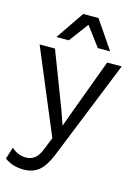

<svg xmlns="http://www.w3.org/2000/svg" viewBox="-138 -808 793 1098"><g transform="rotate(15 258.0 -259.0)"><path d="M418 -566H345L259 -681L173 -566H100L214 -733H304ZM504 -500 269 84Q240 156 204 185.5Q168 215 114 215Q47 215 1 180L23 110Q61 145 110 145Q139 145 161.5 127.5Q184 110 201 64L227 -1L18 -500H109L234 -174L265 -85L301 -184L418 -500Z"/></g></svg>

Font: Elaine Sans
Style: Regular
Weight: 400
Designer: Wei Huang
Foundry: Wei Huang
Version: Version 2.001;December 24, 2019;FontCreator 12.0.0.2547 64-b